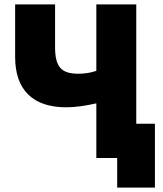

<svg xmlns="http://www.w3.org/2000/svg" viewBox="-20 -720 741 875"><path d="M514 135H686V-156H601V-700H419V-397C389 -388 370 -384 336 -384C259 -384 231 -416 231 -505V-700H49V-460C49 -310 130 -231 282 -231C323 -231 371 -238 419 -249V0H514Z"/></svg>

Font: Fixel Display ExtraBold
Style: Regular
Weight: 800
Designer: AlfaBravo + MacPaw
Foundry: Kyrylo Tkachov, Marchela Mozhyna, Serhii Makarenko, Maria Weinstein, Zakhar Kryvoshyya
Version: Version 1.211